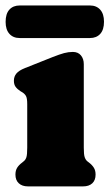

<svg xmlns="http://www.w3.org/2000/svg" viewBox="-31 -664 390 684"><path d="M267.5 -435.5V-138Q267.5 -113 270.8 -103.8Q274 -94.5 280 -89.5L286.5 -84.5Q297.5 -76 303.5 -66.2Q309.5 -56.5 309.5 -42Q309.5 -22 297.8 -11Q286 0 265 0H68.5Q48 0 36 -11Q24 -22 24 -42Q24 -56.5 30 -66.2Q36 -76 47.5 -84.5L53.5 -89.5Q60 -94.5 63 -103.8Q66 -113 66 -138V-293Q66 -314 61.5 -322Q57 -330 48 -335.5L42 -339Q30.5 -346.5 24.5 -354.8Q18.5 -363 18.5 -376.5Q18.5 -391.5 27.5 -402.2Q36.5 -413 58 -421.5L156 -460.5Q181.5 -470.5 197.2 -474.8Q213 -479 228.5 -479Q247 -479 257.2 -466.8Q267.5 -454.5 267.5 -435.5ZM-11 -586Q-11 -615 2.5 -629.8Q16 -644.5 39 -644.5H289.5Q312.5 -644.5 326 -629.5Q339.5 -614.5 339.5 -586.5Q339.5 -558 326 -543.2Q312.5 -528.5 289.5 -528.5H39Q16 -528.5 2.5 -543.5Q-11 -558.5 -11 -586Z"/></svg>

Font: Fraunces 72pt S100 Black
Style: Regular
Weight: 900
Version: Version 1.000; ttfautohint (v1.8.3)